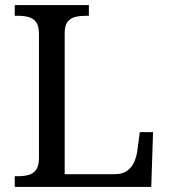

<svg xmlns="http://www.w3.org/2000/svg" viewBox="-20 -734 663 754"><path d="M38 0V-42H51Q74 -42 92.5 -47Q111 -52 122 -67.5Q133 -83 133 -114V-600Q133 -632 122 -647Q111 -662 92.5 -667Q74 -672 51 -672H38V-714H329V-672H316Q294 -672 275.5 -667.5Q257 -663 245.5 -648.5Q234 -634 234 -604V-50H431Q461 -50 479.5 -63.5Q498 -77 507 -98Q516 -119 519 -140L529 -215H581L574 0Z"/></svg>

Font: Noto Serif Kannada
Style: Regular
Weight: 400
Designer: Universal Thirst, Indian Type Foundry and the Monotype Design Team
Foundry: Monotype Imaging Inc.
Version: Version 2.003